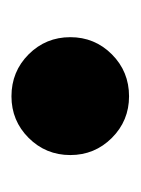

<svg xmlns="http://www.w3.org/2000/svg" viewBox="24 -509 242 330"><g transform="rotate(-90 145.0 -344.0)"><path d="M144.5 -243.2Q102.5 -243.2 73 -272.7Q43.5 -302.2 43.5 -344.2Q43.5 -386.2 73 -415.8Q102.5 -445.3 144.5 -445.3Q187 -445.3 216.6 -415.8Q246.1 -386.2 246.1 -344.2Q246.1 -302.2 216.6 -272.7Q187 -243.2 144.5 -243.2Z"/></g></svg>

Font: Inter 28pt Black
Style: Regular
Weight: 900
Designer: Rasmus Andersson
Foundry: rsms
Version: Version 4.001;git-66647c0bb